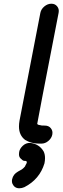

<svg xmlns="http://www.w3.org/2000/svg" viewBox="-20 -764 336 1032"><path d="M185 -94Q189 -92 198 -91Q199 -89 220.5 -89Q242 -89 253 -75Q262 -64 262 -50Q262 -45 261 -40Q257 -21 240 -6.5Q223 8 202 8H191Q148 8 115 -12Q82 -37 82 -84Q82 -99 85 -116L197 -695Q201 -715 218.5 -729.5Q236 -744 256 -744Q276 -744 287 -730Q296 -719 296 -705Q296 -700 295 -695Q180 -104 180 -98H181L182 -96Q184 -93 186 -93ZM84 248Q58 248 47 224Q44 217 44 208Q44 204 45 200Q51 172 77 158L93 149Q95 149 105.5 140Q116 131 117 124Q123 115 124 110V108Q124 102 118 101Q117 101 109.5 100.5Q102 100 90 87Q82 79 82 65Q82 59 83 53Q86 35 102.5 19.5Q119 4 141 4Q190 9 214 49Q222 64 222 86Q222 99 219 114Q193 200 111 242Q97 248 84 248Z"/></svg>

Font: Bad Comic
Style: Italic
Weight: 400
Italic angle: -11°
Designer: GGBotNet
Foundry: GGBotNet
Version: 0.95